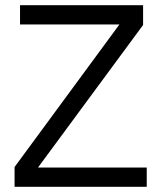

<svg xmlns="http://www.w3.org/2000/svg" viewBox="-20 -718 620 738"><path d="M544 0H36V-76L439 -624H57V-698H530V-622L126 -74H544Z"/></svg>

Font: IBM Plex Sans KR
Style: Regular
Weight: 400
Designer: Mike Abbink; Paul van der Laan; Pieter van Rosmalen; Wujin Sim; Chorong Kim; Dohee Lee;
Foundry: Sandoll Inc.
Version: Version 1.001